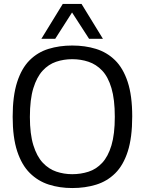

<svg xmlns="http://www.w3.org/2000/svg" viewBox="-20 -940 731 970"><path d="M345 10Q281 10 226.5 -7.5Q172 -25 131 -65.5Q90 -106 67 -175.5Q44 -245 44 -350Q44 -455 66.5 -525Q89 -595 129.5 -635.5Q170 -676 225 -693Q280 -710 345 -710Q410 -710 465 -693Q520 -676 561 -636Q602 -596 625 -526.5Q648 -457 648 -352Q648 -245 625.5 -175Q603 -105 562 -64.5Q521 -24 465.5 -7Q410 10 345 10ZM345 -60Q388 -60 427 -72.5Q466 -85 496 -117Q526 -149 543 -205.5Q560 -262 560 -350Q560 -438 543 -495Q526 -552 496 -583.5Q466 -615 427 -628Q388 -641 345 -641Q302 -641 263.5 -628Q225 -615 195.5 -583Q166 -551 148.5 -494.5Q131 -438 131 -349Q131 -263 148.5 -206.5Q166 -150 196 -118Q226 -86 264.5 -73Q303 -60 345 -60ZM189 -744 297 -920H392L500 -744H430L344 -877L259 -744Z"/></svg>

Font: Georama
Style: Regular
Weight: 400
Designer: Jean-Baptiste Levee
Foundry: Production Type
Version: Version 1.000